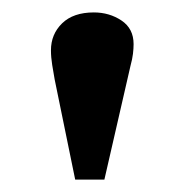

<svg xmlns="http://www.w3.org/2000/svg" viewBox="-20 -813 297 309"><path d="M101 -524 68 -685Q66 -696 64 -708.5Q62 -721 62 -732Q62 -758 80 -775.5Q98 -793 131 -793Q156 -793 175.5 -780Q195 -767 195 -742Q195 -735 194 -726.5Q193 -718 190 -707L148 -524Z"/></svg>

Font: Literata 18pt
Style: Bold
Weight: 700
Designer: Latin by Veronika Burian and Jose Scaglione. Greek by Irene Vlachou. Cyrillic by Vera Evstafieva.
Foundry: TypeTogether
Version: Version 3.103;gftools[0.9.29]